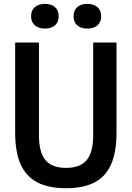

<svg xmlns="http://www.w3.org/2000/svg" viewBox="-20 -959 678 988"><path d="M58 -276.5V-740H180.5V-262.5Q180.5 -174.5 214.2 -134.8Q248 -95 320 -95Q392 -95 425.8 -134.8Q459.5 -174.5 459.5 -262.5V-740H579.5V-276.5Q579.5 -176.5 551.8 -113.5Q524 -50.5 466.8 -20.5Q409.5 9.5 320 9.5Q230 9.5 172.2 -20.5Q114.5 -50.5 86.2 -113.5Q58 -176.5 58 -276.5ZM140 -875.5Q140 -905.5 159 -922.2Q178 -939 211 -939Q244.5 -939 263.2 -922.2Q282 -905.5 282 -875.5Q282 -845.5 263.2 -828.8Q244.5 -812 211 -812Q178 -812 159 -828.8Q140 -845.5 140 -875.5ZM358.5 -875.5Q358.5 -905.5 377.2 -922.2Q396 -939 429.5 -939Q462.5 -939 481.5 -922.2Q500.5 -905.5 500.5 -875.5Q500.5 -845.5 481.5 -828.8Q462.5 -812 429.5 -812Q396 -812 377.2 -828.8Q358.5 -845.5 358.5 -875.5Z"/></svg>

Font: Encode Sans Condensed SemiBold
Style: Regular
Weight: 600
Width: 3
Designer: Multiple Designers
Foundry: Impallari Type
Version: Version 2.000